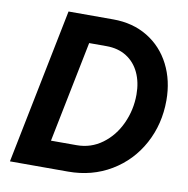

<svg xmlns="http://www.w3.org/2000/svg" viewBox="-80 -798 856 876"><g transform="rotate(10 347.5 -360.0)"><path d="M167.5 -719.7H375Q465.3 -719.7 534.2 -678Q603 -636.2 640.4 -562.7Q677.7 -489.3 677.7 -397.5Q677.7 -287.6 628.4 -196.5Q579.1 -105.5 491 -52.7Q402.8 0 292.5 0H22.9ZM538.6 -400.4Q538.6 -457 518.1 -501Q497.6 -544.9 458.5 -569.6Q419.4 -594.2 365.7 -594.2H285.2L190.9 -125.5H309.6Q376 -125.5 428.2 -164.1Q480.5 -202.6 509.5 -265.9Q538.6 -329.1 538.6 -400.4Z"/></g></svg>

Font: Reddit Sans Chocolate
Style: Bold Italic
Weight: 700
Italic angle: -11.25°
Designer: Stephen Hutchings
Version: Version 1.013